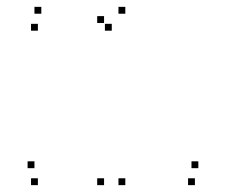

<svg xmlns="http://www.w3.org/2000/svg" viewBox="-20 -530 660 560"><path d="M90.5 -440.5V-460.5H70.5V-440.5ZM306 -440.5V-460.5H286V-440.5ZM283.5 -463V-483H263.5V-463ZM283.5 10V-10H263.5V10ZM345.5 10V-10H325.5V10ZM345.5 -490V-510H325.5V-490ZM100.5 -490V-510H80.5V-490ZM548.5 10V-10H528.5V10ZM558.5 -39.5V-59.5H538.5V-39.5ZM80.5 -39.5V-59.5H60.5V-39.5ZM90.5 10V-10H70.5V10Z"/></svg>

Font: Monaspace Argon Dots Var
Style: Regular
Weight: 400
Designer: Riley Cran and the Lettermatic Team
Version: Version 1.100 (Monaspace Argon Dots)